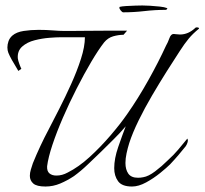

<svg xmlns="http://www.w3.org/2000/svg" viewBox="-20 -655 747 701"><path d="M146 26Q114 26 101.5 15Q89 4 89 -13Q89 -24 92.5 -35.5Q96 -47 100 -59Q113 -91 127.5 -122Q142 -153 158 -183Q174 -214 196 -257Q218 -300 239.5 -347.5Q261 -395 275.5 -440Q290 -485 290 -519H202Q187 -519 160.5 -517Q134 -515 106.5 -508Q79 -501 61 -485Q43 -469 45 -442Q46 -434 51 -420.5Q56 -407 58 -404L47 -396Q41 -407 32 -421.5Q23 -436 16 -450Q9 -464 8 -471Q8 -473 7.5 -476Q7 -479 7 -482Q7 -493 11 -504.5Q15 -516 25 -525Q40 -538 66.5 -542Q93 -546 121 -546Q148 -546 173 -544Q198 -542 214 -542Q214 -542 237 -542Q260 -542 295.5 -542.5Q331 -543 371 -543Q411 -543 444 -543L431 -528Q413 -528 393.5 -522.5Q374 -517 360 -500Q339 -473 313 -429Q287 -385 260 -332Q233 -279 210 -226Q187 -173 171.5 -126.5Q156 -80 152 -48Q151 -30 160.5 -22Q170 -14 186 -14Q207 -14 227 -25Q267 -45 307 -81.5Q347 -118 383 -160Q419 -202 444 -238Q484 -295 521.5 -362Q559 -429 586 -488Q593 -500 598.5 -515.5Q604 -531 614 -531Q618 -531 624 -530Q630 -529 637 -529Q668 -529 694 -554Q695 -555 699 -555Q703 -555 705.5 -553.5Q708 -552 706 -550Q684 -532 669 -514Q654 -496 636 -468Q615 -436 588.5 -394Q562 -352 535 -306Q508 -260 486 -215Q464 -170 452 -133Q446 -114 442 -95Q438 -76 438 -60Q438 -36 448.5 -21Q459 -6 484 -6Q489 -6 493.5 -6.5Q498 -7 503 -8Q522 -11 546.5 -29.5Q571 -48 593 -70Q615 -90 630.5 -108.5Q646 -127 664 -149Q666 -145 666 -141Q665 -134 661.5 -127Q658 -120 653 -115Q646 -106 632 -89.5Q618 -73 601 -55Q589 -43 565 -23.5Q541 -4 513.5 11Q486 26 462 26Q425 26 411 6.5Q397 -13 397 -41Q397 -76 411.5 -118Q426 -160 439 -194Q418 -169 395 -146.5Q372 -124 349 -101Q325 -78 300.5 -54.5Q276 -31 250 -12Q226 4 200 15Q174 26 146 26ZM430 -610Q426 -610 420.5 -617Q415 -624 416 -628L417 -630Q425 -632 441.5 -633Q458 -634 475 -634.5Q492 -635 500 -635Q510 -635 528 -634Q546 -633 563.5 -631Q581 -629 588 -626Q589 -625 590 -625Q591 -625 591 -624Q589 -619 584 -619Q546 -619 507 -614.5Q468 -610 430 -610Z"/></svg>

Font: Italianno
Style: Regular
Weight: 400
Designer: Robert E. Leuschke
Foundry: Robert E. Leuschke
Version: Version 1.100; ttfautohint (v1.8.3)